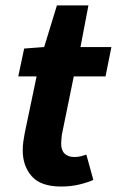

<svg xmlns="http://www.w3.org/2000/svg" viewBox="-20 -667 425 698"><path d="M202.1 11.1Q128.4 11.1 95.5 -26.2Q62.6 -63.5 62.6 -120.5Q62.6 -136.2 64.7 -151.6Q66.8 -167 69.8 -182.6L113 -389.2H46.4L67.8 -490.5L140.6 -496L186.9 -647.4H301.5L272.6 -496H385L363.7 -389.2H248.2L204.9 -177.4Q203.9 -168.4 203.2 -160.7Q202.4 -153 202.4 -144.1Q202.4 -120.4 215.2 -108.3Q227.9 -96.2 250.4 -96.2Q262.7 -96.2 273.6 -98.9Q284.5 -101.6 293.9 -105L319.3 -12.9Q299.6 -3.9 269 3.6Q238.4 11.1 202.1 11.1Z"/></svg>

Font: Source Sans 3
Style: Italic
Weight: 200
Italic angle: -11°
Designer: Paul D. Hunt
Foundry: Adobe
Version: Version 3.046;hotconv 1.0.118;makeotfexe 2.5.65603